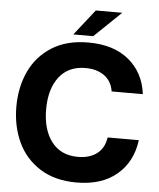

<svg xmlns="http://www.w3.org/2000/svg" viewBox="-63 -1015 899 1085"><g transform="rotate(5 386.5 -473.0)"><path d="M36 -382Q36 -492 77.5 -581.5Q119 -671 203 -724.5Q287 -778 411 -778Q554 -778 640.5 -706.5Q727 -635 742 -514H565Q556 -572 513.5 -602.5Q471 -633 407 -633Q310 -633 257.5 -565Q205 -497 205 -382Q205 -266 257.5 -197.5Q310 -129 407 -129Q472 -129 514 -160Q556 -191 565 -253H742Q726 -129 640 -56.5Q554 16 411 16Q288 16 203.5 -38Q119 -92 77.5 -182Q36 -272 36 -382ZM434 -816H321L436 -962H586Z"/></g></svg>

Font: Open Sauce Sans ExtraBold
Style: Regular
Weight: 800
Designer: Alfredo Marco Pradil
Foundry: Creative Sauce Fz LLC
Version: Version 1.477